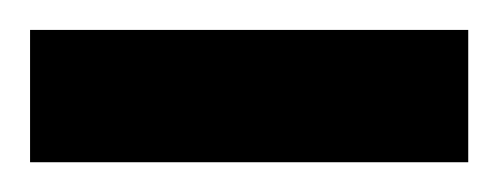

<svg xmlns="http://www.w3.org/2000/svg" viewBox="-29 -109 334 129"><path d="M-8.8 -88.9H285.6V0H-8.8Z"/></svg>

Font: Vazirmatn RD
Style: Regular
Weight: 400
Designer: Saber Rastikerdar
Foundry: Saber Rastikerdar
Version: Version 32.102